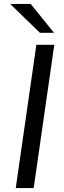

<svg xmlns="http://www.w3.org/2000/svg" viewBox="-20 -949 324 969"><path d="M59.5 0 163.5 -723H254L150 0ZM135 -929H31.5L181.5 -783.5H252.5Z"/></svg>

Font: Public Sans
Style: Italic
Weight: 400
Italic angle: -8°
Designer: The Public Sans project authors (U.S. Web Design System). Libre Franklin designed by Pablo Impallari and Rodrigo Fuenzal
Version: Version 1.008; ttfautohint (v1.8.1) -l 8 -r 50 -G 200 -x 14 